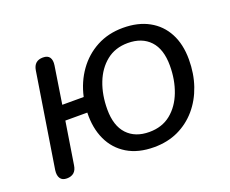

<svg xmlns="http://www.w3.org/2000/svg" viewBox="-89 -637 946 788"><g transform="rotate(-20 384.5 -243.0)"><path d="M463.4 8.9Q393.9 8.9 346.1 -20Q298.3 -48.9 274.6 -100.1Q250.8 -151.3 253 -218.4H157.1L127.8 -33.7Q124.9 -13.4 113.3 -3.2Q101.7 6.9 82.2 6.9Q62.3 6.9 53.9 -5.9Q45.4 -18.7 48.3 -41L113.7 -453.6Q120 -493.3 158.8 -493.3Q179.7 -493.3 187.9 -480.9Q196.1 -468.5 192.7 -446.3L167.4 -283.6H260.9Q274.7 -345.6 308.7 -393.2Q342.7 -440.9 393.6 -468.1Q444.5 -495.3 508.6 -495.3Q574.2 -495.3 621.5 -469.3Q668.8 -443.4 694.1 -395.5Q719.5 -347.6 719.5 -281.2Q719.5 -219.4 701.4 -166.7Q683.3 -114 649.3 -74.4Q615.2 -34.8 568.4 -12.9Q521.5 8.9 463.4 8.9ZM465.9 -56.4Q521.4 -56.4 559.6 -87.1Q597.7 -117.9 617.6 -169.8Q637.5 -221.7 637.5 -284.1Q637.5 -355.8 602.7 -392.9Q567.8 -430 506.1 -430Q451.1 -430 412.7 -399.2Q374.3 -368.4 354.4 -317Q334.5 -265.7 334.5 -202.2Q334.5 -131 369.4 -93.7Q404.2 -56.4 465.9 -56.4Z"/></g></svg>

Font: Nunito Variable Extra Light
Style: Italic
Weight: 200
Italic angle: -9°
Designer: Vernon Adams
Foundry: Vernon Adams
Version: Version 3.602